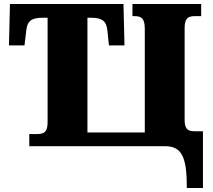

<svg xmlns="http://www.w3.org/2000/svg" viewBox="-20 -734 1069 964"><path d="M999 210V-75H955C917 -75 907 -93 907 -134V-593C907 -642 924 -653 958 -653H990V-714H645V-653H656C691 -653 707 -641 707 -588V-69H419V-645H436C496 -645 514 -626 519 -582L527 -506H605L600 -714H30L25 -506H103L112 -582C117 -626 135 -645 195 -645H219V-121C219 -72 202 -61 167 -61H127V0H809C897 0 918 62 918 210Z"/></svg>

Font: UArctic Serif Black
Style: Regular
Weight: 900
Designer: Customization by Puisto advertising & original work Monotype Design Team
Foundry: Monotype Imaging Inc.
Version: Version 2.004